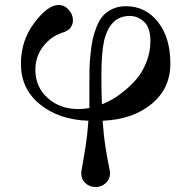

<svg xmlns="http://www.w3.org/2000/svg" viewBox="-20 -480 768 771"><path d="M64 -224.1Q64 -316.9 117.9 -388.4Q171.9 -460 214.8 -460Q238.8 -460 255.9 -440.9Q272.9 -421.9 272.9 -398.9Q272.9 -392.1 271.5 -386.5Q270 -380.9 267.6 -376.5Q265.1 -372.1 262.5 -367.9Q259.8 -363.8 255.9 -361.3Q252 -358.9 249 -356.9Q246.1 -355 241.9 -353Q237.8 -351.1 235.8 -350.6Q233.9 -350.1 231 -349.1L228 -348.1Q182.1 -332 152.1 -292Q122.1 -252 122.1 -200.2Q122.1 -130.4 171.6 -86.2Q221.2 -42 294.9 -42Q311 -42 338.9 -45.9V-138.2Q338.9 -175.3 339.4 -201.2Q339.8 -227.1 343.5 -262.9Q347.2 -298.8 352.5 -323.5Q357.9 -348.1 368.9 -375Q379.9 -401.9 395 -418Q410.2 -434.1 433.1 -444.6Q456.1 -455.1 484.9 -455.1Q564.9 -455.1 614.5 -391.6Q664.1 -328.1 664.1 -225.1Q664.1 -124 588.1 -62Q512.2 0 392.1 4.9Q396 63 403.6 110.6Q411.1 158.2 416.5 182.6Q421.9 207 421.9 215.8Q421.9 239.7 404.5 255.4Q387.2 271 363.8 271Q339.8 271 323 255.6Q306.2 240.2 306.2 215.8Q306.2 209 311 183.6Q315.9 158.2 323.5 109.6Q331.1 61 335 4.9Q216.8 1 140.4 -61Q64 -123 64 -224.1ZM387.2 -175.8Q387.2 -106.9 389.2 -61Q409.2 -68.8 430.7 -80.8Q452.1 -92.8 480.5 -116Q508.8 -139.2 531 -166Q553.2 -192.9 568.6 -232.4Q584 -272 584 -314.9Q584 -369.1 558.6 -392.6Q533.2 -416 501 -416Q421.9 -416 397.9 -315.9Q387.2 -265.6 387.2 -175.8Z"/></svg>

Font: CMU Serif
Style: Bold
Weight: 700
Version: Version 0.7.0